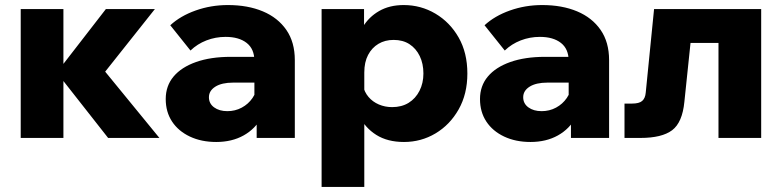

<svg xmlns="http://www.w3.org/2000/svg" viewBox="-20 -546 3095 760"><path d="M408 0 199 -266H210L399 -510H593L346 -199L350 -319L611 0ZM62 0V-510H231V0Z M1147 0H996V-104L987 -113V-305Q987 -352 956.5 -376Q926 -400 873 -400Q833 -400 797 -386Q761 -372 734 -346L654 -446Q694 -483 754.5 -504.5Q815 -526 882 -526Q961 -526 1020.5 -501Q1080 -476 1113.5 -427.5Q1147 -379 1147 -308ZM836 16Q777 16 731.5 -5.5Q686 -27 661 -65Q636 -103 636 -154Q636 -206 667 -243Q698 -280 756 -300.5Q814 -321 893 -321H1001V-219H903Q858 -219 832.5 -203Q807 -187 807 -161Q807 -136 827.5 -121Q848 -106 880 -106Q911 -106 937 -120Q963 -134 979.5 -158Q996 -182 999 -212L1042 -194Q1042 -131 1016.5 -83.5Q991 -36 944.5 -10Q898 16 836 16Z M1422 194H1253V-510H1421V-349H1386Q1392 -399 1416 -439Q1440 -479 1481 -502.5Q1522 -526 1578 -526Q1646 -526 1703.5 -492Q1761 -458 1795.5 -397.5Q1830 -337 1830 -255Q1830 -174 1795.5 -113Q1761 -52 1704 -18Q1647 16 1579 16Q1514 16 1469.5 -12Q1425 -40 1402 -87.5Q1379 -135 1379 -192L1417 -208Q1422 -182 1438.5 -162.5Q1455 -143 1479.5 -132.5Q1504 -122 1532 -122Q1570 -122 1597.5 -139Q1625 -156 1640.5 -186.5Q1656 -217 1656 -255Q1656 -294 1641.5 -324Q1627 -354 1601 -371Q1575 -388 1538 -388Q1504 -388 1478 -372.5Q1452 -357 1437 -328.5Q1422 -300 1422 -259Z M2391 0H2240V-104L2231 -113V-305Q2231 -352 2200.5 -376Q2170 -400 2117 -400Q2077 -400 2041 -386Q2005 -372 1978 -346L1898 -446Q1938 -483 1998.5 -504.5Q2059 -526 2126 -526Q2205 -526 2264.5 -501Q2324 -476 2357.5 -427.5Q2391 -379 2391 -308ZM2080 16Q2021 16 1975.5 -5.5Q1930 -27 1905 -65Q1880 -103 1880 -154Q1880 -206 1911 -243Q1942 -280 2000 -300.5Q2058 -321 2137 -321H2245V-219H2147Q2102 -219 2076.5 -203Q2051 -187 2051 -161Q2051 -136 2071.5 -121Q2092 -106 2124 -106Q2155 -106 2181 -120Q2207 -134 2223.5 -158Q2240 -182 2243 -212L2286 -194Q2286 -131 2260.5 -83.5Q2235 -36 2188.5 -10Q2142 16 2080 16Z M2452 0V-136H2482Q2510 -136 2522 -146.5Q2534 -157 2536 -179L2569 -510H2993V0H2824V-488L2946 -376H2597L2725 -488L2689 -143Q2681 -61 2640.5 -30.5Q2600 0 2515 0Z"/></svg>

Font: Wix Madefor Display ExtraBold
Style: Regular
Weight: 800
Designer: Dalton Maag Ltd
Foundry: Dalton Maag Ltd
Version: Version 3.100